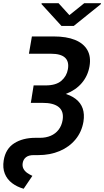

<svg xmlns="http://www.w3.org/2000/svg" viewBox="-21 -954 647 1193"><path d="M177.2 -727.5H313.5Q392.1 -727.5 445.1 -706.1Q498 -684.6 521.7 -643.3Q545.4 -602.1 535.2 -542Q524.9 -482.4 487.5 -438.5Q450.2 -394.5 389.9 -371.1Q329.6 -347.7 251.5 -347.7H175.8L188 -423.3H262.2Q327.1 -423.3 360.4 -452.1Q393.6 -481 400.9 -523.9Q409.2 -571.3 383.1 -595.7Q356.9 -620.1 295.9 -620.1H158.7ZM183.1 -387.7H254.9Q386.2 -387.7 449.2 -339.4Q512.2 -291 497.6 -198.2Q486.8 -134.3 448 -87.4Q409.2 -40.5 349.6 -15.4Q290 9.8 216.3 9.8H188Q157.2 9.8 140.6 22.9Q124 36.1 120.1 58.6Q116.7 79.1 124.8 94.5Q132.8 109.9 147.9 120.4Q163.1 130.9 180.2 138.7L126 218.8Q84.5 207 53.7 183.6Q22.9 160.2 8.8 124.8Q-5.4 89.4 2 42.5Q13.7 -29.3 66.9 -63.5Q120.1 -97.7 199.7 -97.7H228Q264.6 -97.7 294.2 -110.4Q323.7 -123 343 -147.9Q362.3 -172.9 368.2 -208.5Q376.5 -262.2 343.8 -288.8Q311 -315.4 241.7 -314.9H170.4ZM342.8 -934.1 410.2 -859.9 502.4 -934.1H606.4L606 -928.7L437.5 -793H360.8L236.8 -928.7L237.8 -934.1Z"/></svg>

Font: Inter SemiBold
Style: Italic
Weight: 600
Italic angle: -9.3988°
Designer: Rasmus Andersson
Foundry: rsms
Version: Version 4.001;git-66647c0bb